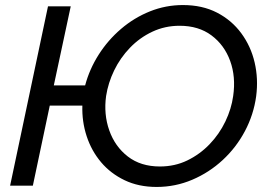

<svg xmlns="http://www.w3.org/2000/svg" viewBox="-20 -735 1063 760"><path d="M20 0 170 -710H260L193 -397H317Q334 -461 370.5 -518.5Q407 -576 459 -620.5Q511 -665 573.5 -690Q636 -715 704 -715Q781 -715 839 -685Q897 -655 935 -603.5Q973 -552 988 -487.5Q1003 -423 994 -354Q984 -281 949.5 -216Q915 -151 861.5 -101.5Q808 -52 741 -23.5Q674 5 600 5Q529 5 473.5 -21.5Q418 -48 380 -93Q342 -138 323 -196Q304 -254 306 -317H177L110 0ZM613 -76Q672 -76 721.5 -100Q771 -124 809.5 -164Q848 -204 872 -254Q896 -304 903 -355Q914 -431 891 -494Q868 -557 817 -595Q766 -633 691 -633Q633 -633 583 -609.5Q533 -586 494.5 -546Q456 -506 432 -456.5Q408 -407 400 -355Q390 -283 412.5 -219Q435 -155 486 -115.5Q537 -76 613 -76Z"/></svg>

Font: Raleway Medium
Style: Italic
Weight: 500
Italic angle: -12°
Designer: Matt McInerney, Pablo Impallari, Rodrigo Fuenzalida
Foundry: Matt McInerney, Pablo Impallari, Rodrigo Fuenzalida
Version: Version 4.026